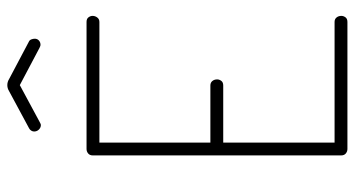

<svg xmlns="http://www.w3.org/2000/svg" viewBox="-248 -746 993 538"><g transform="rotate(-90 249.0 -476.5)"><path d="M101 0Q94 0 88.5 -4.5Q83 -9 83 -18V-713Q83 -722 88.5 -726.5Q94 -731 101 -731H457Q466 -731 470 -725.5Q474 -720 474 -714Q474 -707 469.5 -701Q465 -695 457 -695H119V-384H279Q287 -384 291.5 -378.5Q296 -373 296 -365Q296 -359 292 -353.5Q288 -348 279 -348H119V-36H457Q465 -36 469.5 -30.5Q474 -25 474 -17Q474 -11 470 -5.5Q466 0 457 0ZM168 -859Q161 -859 155.5 -864.5Q150 -870 150 -878Q150 -882 152.5 -886Q155 -890 159 -892L263 -948Q271 -953 280 -953Q289 -953 297 -948L401 -893Q406 -891 408 -886Q410 -881 410 -876Q410 -869 405 -864.5Q400 -860 393 -860Q391 -860 388.5 -861Q386 -862 384 -863L280 -918L176 -862Q174 -861 172 -860Q170 -859 168 -859Z"/></g></svg>

Font: Dosis ExtraLight ExtraLight
Style: Regular
Weight: 250
Version: Version 3.001; ttfautohint (v1.8.2)